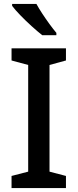

<svg xmlns="http://www.w3.org/2000/svg" viewBox="-20 -961 397 981"><path d="M317 0H39V-62L124 -84V-629L39 -652V-714H317V-652L233 -629V-84L317 -62ZM166 -941Q178 -919 196 -891.5Q214 -864 233 -838Q252 -812 268 -793V-781H196Q173 -799 142 -827Q111 -855 83.5 -883.5Q56 -912 42 -931V-941Z"/></svg>

Font: Noto Sans Lao Medium
Style: Regular
Weight: 500
Designer: Monotype Design Team
Foundry: Monotype Imaging Inc.
Version: Version 2.003; ttfautohint (v1.8.4.7-5d5b)